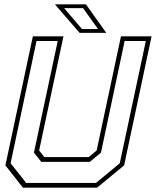

<svg xmlns="http://www.w3.org/2000/svg" viewBox="-20 -868 721 888"><path d="M86 0 5 -103 132 -700H273.5L161 -172L185 -141.5H390L427 -172L539.5 -700H681L554 -103L429 0ZM101 -22H424L534 -113L654.5 -678.5H556.5L447 -162L395.5 -119.5H171L137 -162L247 -678.5H149L29 -113ZM471.5 -716H348L234 -848H377.5ZM433.5 -733.5 364 -830.5H276.5L359.5 -733.5Z"/></svg>

Font: Tourney Thin ExtraLight
Style: Italic
Weight: 250
Italic angle: -12°
Version: Version 1.015